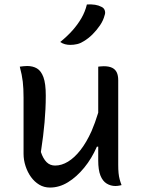

<svg xmlns="http://www.w3.org/2000/svg" viewBox="-20 -833 640 864"><path d="M102 -536Q128 -536 146.5 -525Q165 -514 175.5 -485.5Q186 -457 186 -403Q186 -371 184.5 -341.5Q183 -312 180.5 -282.5Q178 -253 174 -221Q170 -189 164 -149Q174 -119 189.5 -103.5Q205 -88 228 -88Q257 -88 286 -105.5Q315 -123 342 -157.5Q369 -192 392 -243Q408 -280 422 -326V-533Q427 -534 430.5 -534Q434 -534 438.5 -534.5Q443 -535 447 -535Q470 -535 484.5 -528Q499 -521 505.5 -507Q512 -493 512 -472V-91Q512 -70 513.5 -54.5Q515 -39 518.5 -26Q522 -13 527 0Q523 1 518 2Q513 3 508.5 3.5Q504 4 499 4Q478 4 460 -7Q442 -18 432 -43Q422 -68 422 -111V-173H416Q393 -120 359 -78.5Q325 -37 286 -13Q247 11 205 11Q178 11 156.5 -2Q135 -15 119.5 -36.5Q104 -58 95 -85.5Q86 -113 86 -141V-394Q86 -435 82.5 -465.5Q79 -496 69 -533Q78 -534 85.5 -535Q93 -536 102 -536ZM371 -813Q392 -814 408 -811.5Q424 -809 437 -802Q448 -797 451.5 -786Q455 -775 451 -765Q445 -741 430 -719Q415 -697 396.5 -678.5Q378 -660 356 -647Q342 -638 327 -634.5Q312 -631 296 -631Q284 -631 272.5 -634Q261 -637 251 -644Q283 -670 306.5 -696.5Q330 -723 346.5 -751.5Q363 -780 371 -813Z"/></svg>

Font: Code D Ace
Style: Regular
Weight: 400
Version: Version 1.085; ttfautohint (v1.8.4.7-5d5b);Nerd Fonts 3.0.2